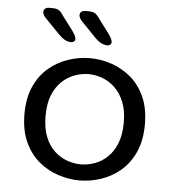

<svg xmlns="http://www.w3.org/2000/svg" viewBox="-50 -722 685 779"><g transform="rotate(5 292.0 -332.5)"><path d="M302 10.5Q258.5 10.5 215 -3.8Q171.5 -18 135.5 -48.2Q99.5 -78.5 78 -126Q56.5 -173.5 56.5 -239Q56.5 -304.5 78 -351.8Q99.5 -399 135.5 -429Q171.5 -459 215 -473.2Q258.5 -487.5 302 -487.5Q345.5 -487.5 388.8 -473.2Q432 -459 468 -429Q504 -399 525.5 -351.8Q547 -304.5 547 -239Q547 -173.5 525.5 -126Q504 -78.5 468 -48.2Q432 -18 388.8 -3.8Q345.5 10.5 302 10.5ZM302 -55Q330 -55 358 -65Q386 -75 409.2 -96.8Q432.5 -118.5 446.8 -153.8Q461 -189 461 -239Q461 -288.5 446.8 -323.2Q432.5 -358 409.2 -380Q386 -402 358 -412.2Q330 -422.5 302 -422.5Q274 -422.5 245.8 -412.2Q217.5 -402 194 -380Q170.5 -358 156.5 -323.2Q142.5 -288.5 142.5 -239Q142.5 -189 156.5 -153.8Q170.5 -118.5 194 -96.8Q217.5 -75 245.8 -65Q274 -55 302 -55ZM220 -545.5Q206.5 -545.5 194.2 -552Q182 -558.5 168 -573L109 -633.5Q102 -641 99.2 -647.2Q96.5 -653.5 96.5 -658.5Q96.5 -667 103 -671.8Q109.5 -676.5 118.5 -676.5H131.5Q150 -676.5 159.2 -670.2Q168.5 -664 179.5 -646.5L220.5 -592Q236 -570 236 -559.5Q236 -553 231 -549.2Q226 -545.5 220 -545.5ZM367.5 -545.5Q354 -545.5 341.5 -552Q329 -558.5 315 -573L256.5 -633.5Q244 -647.5 244 -658.5Q244 -667 250.5 -671.8Q257 -676.5 266.5 -676.5H279.5Q297.5 -676.5 307 -670Q316.5 -663.5 327.5 -646.5L368.5 -592Q383.5 -571 383.5 -559.5Q383.5 -553 378.5 -549.2Q373.5 -545.5 367.5 -545.5Z"/></g></svg>

Font: Sono
Style: Regular
Weight: 400
Designer: Tyler Finck
Foundry: Tyler Finck
Version: Version 2.112